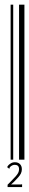

<svg xmlns="http://www.w3.org/2000/svg" viewBox="-20 -667 122 802"><path d="M24.4 0V-647.5H35.2V0ZM59.6 0V-647.5H82V0ZM11.7 104.5 25.4 90.8Q38.1 78.1 44.9 70.3Q51.8 62.5 55.7 55.7Q59.6 47.9 59.6 40Q59.6 30.3 54.7 25.4Q49.8 21.5 42 21.5Q30.3 21.5 21.5 31.2Q19.5 34.2 19.5 36.1Q19.5 37.1 19.5 37.1V38.1L17.6 37.1L9.8 31.2Q14.6 21.5 23.4 16.6Q31.2 10.7 42 10.7Q55.7 10.7 63.5 18.6Q71.3 26.4 71.3 40Q71.3 48.8 67.4 57.6Q63.5 65.4 56.6 73.2Q49.8 81.1 38.1 92.8L26.4 103.5H64.5Q67.4 103.5 68.4 103.5Q70.3 103.5 71.3 102.5H72.3V114.3H11.7Z"/></svg>

Font: Libre Barcode EAN13 Text
Style: Regular
Weight: 400
Version: Version 1.008; ttfautohint (v1.8.3)